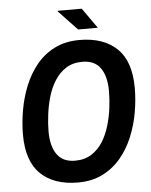

<svg xmlns="http://www.w3.org/2000/svg" viewBox="-58 -901 754 961"><g transform="rotate(-5 319.0 -420.5)"><path d="M295 12Q175 12 108 -52.5Q41 -117 41 -250Q41 -310 52 -373Q63 -436 86.5 -494Q110 -552 147.5 -598Q185 -644 239 -671Q293 -698 364 -698Q484 -698 551.5 -633.5Q619 -569 619 -435Q619 -375 608 -312Q597 -249 573 -191Q549 -133 511 -87.5Q473 -42 419.5 -15Q366 12 295 12ZM290 -98Q338 -98 372.5 -120Q407 -142 429.5 -178Q452 -214 465 -258Q478 -302 483.5 -347Q489 -392 489 -430Q489 -505 459.5 -546.5Q430 -588 369 -588Q320 -588 286 -566Q252 -544 229 -507.5Q206 -471 193.5 -427Q181 -383 175.5 -338Q170 -293 170 -255Q170 -181 199.5 -139.5Q229 -98 290 -98ZM362 -751 268 -850 269 -853H389L461 -751Z"/></g></svg>

Font: Archivo Narrow
Style: Bold Italic
Weight: 700
Italic angle: -8°
Designer: Hector Gatti
Foundry: Omnibus-Type
Version: Version 3.002